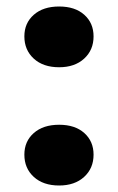

<svg xmlns="http://www.w3.org/2000/svg" viewBox="-20 -557 363 591"><path d="M162 -350Q113 -350 84 -376.5Q55 -403 55 -445Q55 -486 84 -511.5Q113 -537 162 -537Q211 -537 239.5 -511.5Q268 -486 268 -445Q268 -403 239 -376.5Q210 -350 162 -350ZM162 14Q113 14 84 -12.5Q55 -39 55 -81Q55 -122 84 -147.5Q113 -173 162 -173Q211 -173 239.5 -147.5Q268 -122 268 -81Q268 -39 239 -12.5Q210 14 162 14Z"/></svg>

Font: Display Black
Style: Regular
Weight: 900
Designer: Latin by Veronika Burian and Jose Scaglione. Greek by Irene Vlachou. Cyrillic by Vera Evstafieva.
Foundry: TypeTogether
Version: Version 3.002